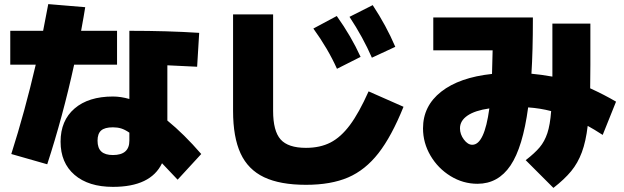

<svg xmlns="http://www.w3.org/2000/svg" viewBox="-20 -840 3040 935"><path d="M275 -150Q275 -253 343 -311.5Q411 -370 530 -370Q568 -370 610 -358V-690Q797 -690 950 -680L940 -515Q892 -518 795 -522V-253Q876 -187 960 -90L845 35L769 -45Q714 70 530 70Q411 70 343 11.5Q275 -47 275 -150ZM30 -690H190Q200 -740 215 -820L395 -805Q389 -766 375 -690H550V-525H341Q286 -273 210 -40L35 -90Q101 -297 154 -525H30ZM530 -85Q610 -85 610 -155V-194Q588 -209 570 -214.5Q552 -220 530 -220Q490 -220 472.5 -204.5Q455 -189 455 -155Q455 -119 473.5 -102Q492 -85 530 -85Z M1115 -300V-770H1310V-300Q1310 -202 1346.5 -161Q1383 -120 1470 -120Q1539 -120 1589.5 -146Q1640 -172 1684 -231Q1728 -290 1775 -395L1945 -320Q1887 -176 1823 -94Q1759 -12 1675.5 24Q1592 60 1470 60Q1344 60 1266 23Q1188 -14 1151.5 -93Q1115 -172 1115 -300ZM1506 -701 1620 -762Q1690 -664 1736 -563L1621 -505Q1577 -603 1506 -701ZM1795 -815Q1861 -715 1905 -612L1791 -559Q1748 -658 1682 -758Z M2040 -215Q2040 -324 2128.5 -393.5Q2217 -463 2376 -480L2379 -595H2090V-755H2575V-745Q2575 -592 2568 -481Q2613 -477 2670 -467V-535V-725H2855V-525Q2855 -445 2854 -410Q2924 -378 2980 -345L2915 -183Q2870 -212 2842 -227Q2833 -151 2813.5 -98.5Q2794 -46 2761.5 -6.5Q2729 33 2675 75L2540 -60Q2584 -94 2608 -122.5Q2632 -151 2645.5 -191.5Q2659 -232 2664 -299Q2610 -313 2552 -317Q2526 -123 2466 -34Q2406 55 2305 55Q2235 55 2174 17.5Q2113 -20 2076.5 -82Q2040 -144 2040 -215ZM2280 -135Q2339 -135 2363 -312Q2293 -302 2256.5 -277Q2220 -252 2220 -215Q2220 -186 2239 -160.5Q2258 -135 2280 -135Z"/></svg>

Font: Enso Black
Style: Regular
Weight: 900
Designer: Coji Morishita
Foundry: UNDERFOREST DESIGN
Version: Version 1.000